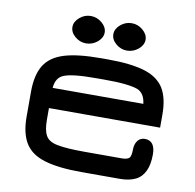

<svg xmlns="http://www.w3.org/2000/svg" viewBox="-73 -705 798 786"><g transform="rotate(10 325.5 -312.0)"><path d="M412 -516C429.5 -516 445.5 -522 459.5 -533.5C473 -545 480 -558.5 480 -573C480 -573 480 -573 480 -573C480 -587.5 473 -601 459.5 -612.5C446 -624 430.5 -630 413 -630C413 -630 413 -630 413 -630C395.5 -630 380 -624 366.5 -612.5C353 -601 346 -587.5 346 -573C346 -573 346 -573 346 -573C346 -558 352.5 -545 366 -533.5C379.5 -522 394.5 -516 412 -516C412 -516 412 -516 412 -516ZM242 -516C259.5 -516 275.5 -522 289.5 -533.5C303 -545 310 -558.5 310 -573C310 -573 310 -573 310 -573C310 -587.5 303 -601 289.5 -612.5C276 -624 260.5 -630 243 -630C243 -630 243 -630 243 -630C225.5 -630 210 -624 196.5 -612.5C183 -601 176 -587.5 176 -573C176 -573 176 -573 176 -573C176 -558 182.5 -545 196 -533.5C209.5 -522 224.5 -516 242 -516C242 -516 242 -516 242 -516ZM475 6C475 6 475 6 475 6C501.5 6 523 1.5 540.5 -7C557.5 -15.5 570 -29 578.5 -47.5C587 -65.5 591 -88.5 591 -116C591 -116 591 -116 591 -116C591 -134 587.5 -148 580.5 -158C573.5 -167.5 563 -172.5 549.5 -173C549.5 -173 549.5 -173 549.5 -173C536 -173 526 -168.5 518.5 -159C511 -149.5 507 -136.5 507 -120C507 -120 507 -120 507 -120C507 -103.5 504.5 -92 499.5 -86.5C494 -81 483.5 -78 468 -78C468 -78 314 -78 314 -78C314 -78 314 -78 314 -78C263.5 -78 226 -80.5 201 -85.5C176 -90 159.5 -100 151.5 -115C143 -129.5 139 -151.5 139 -181C139 -181 139 -229 139 -229C139 -229 601 -229 601 -229C601 -229 601 -283 601 -283C601 -283 601 -283 601 -283C601 -328.5 593 -365 576.5 -392C560 -418.5 533 -438 495.5 -449.5C458 -461 407 -467 343 -467C343 -467 314 -467 314 -467C314 -467 314 -467 314 -467C250 -467 199 -461.5 161.5 -450C123.5 -438.5 96.5 -419 80 -392.5C63.5 -365.5 55 -329 55 -283C55 -283 55 -178 55 -178C55 -178 55 -178 55 -178C55 -132 63.5 -95.5 80 -69C96.5 -42 123.5 -23 161.5 -11.5C199 0 250 6 314 6C314 6 475 6 475 6ZM139.5 -313C142 -341.5 153 -359.5 173 -368C173 -368 173 -368 173 -368C184 -373 201.5 -377 225 -379.5C248.5 -382 278 -383 314 -383C314 -383 343 -383 343 -383C343 -383 343 -383 343 -383C376 -383 404.5 -382 428 -379.5C451.5 -377 469 -373.5 481 -369C481 -369 481 -369 481 -369C501 -361 513 -342.5 516.5 -313C516.5 -313 139.5 -313 139.5 -313C139.5 -313 139.5 -313 139.5 -313Z"/></g></svg>

Font: Jura-Fortis-Bold
Style: Bold
Weight: 500
Designer: Daniel Johnson, Alexei Vanyashin, Mirko Velimirovic
Foundry: Daniel Johnson
Version: ""